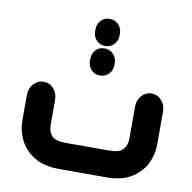

<svg xmlns="http://www.w3.org/2000/svg" viewBox="-79 -779 859 858"><g transform="rotate(10 351.0 -350.0)"><path d="M296 -642Q296 -667 311.5 -683.5Q327 -700 351 -700Q375 -700 391 -683.5Q407 -667 407 -642V-635Q407 -610 391 -593.5Q375 -577 351 -577Q327 -577 311.5 -593.5Q296 -610 296 -635ZM351 -443Q327 -443 311.5 -459.5Q296 -476 296 -500V-508Q296 -533 311.5 -549.5Q327 -566 351 -566Q375 -566 391 -549.5Q407 -533 407 -508V-500Q407 -476 391 -459.5Q375 -443 351 -443ZM460 0H243Q177 0 133 -26Q89 -52 67 -94.5Q45 -137 45 -187V-300Q45 -331 64 -351.5Q83 -372 109 -372Q136 -372 154.5 -351.5Q173 -331 173 -300V-187Q173 -158 189 -139Q205 -120 253 -120H450Q497 -120 513.5 -139Q530 -158 530 -187V-332Q530 -363 548.5 -383.5Q567 -404 593 -404Q620 -404 638.5 -383.5Q657 -363 657 -332V-187Q657 -137 635.5 -94.5Q614 -52 570 -26Q526 0 460 0Z"/></g></svg>

Font: Beiruti ExtraBold
Style: Regular
Weight: 800
Designer: Arlette Boutros
Foundry: Boutros
Version: Version 1.41